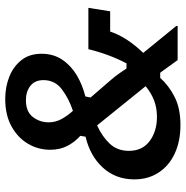

<svg xmlns="http://www.w3.org/2000/svg" viewBox="-8 -692 711 735"><g transform="rotate(-90 347.5 -324.5)"><path d="M235.8 10.8Q175 10.8 127.9 -10.8Q80.8 -32.5 54.6 -72.5Q28.3 -112.5 28.3 -165.8Q28.3 -236.7 72.9 -285.8Q117.5 -335 191.7 -352.5L195 -372.5Q171.7 -393.3 156.7 -421.7Q141.7 -450 141.7 -488.3Q141.7 -534.2 165 -573.3Q188.3 -612.5 231.7 -636.2Q275 -660 335.8 -660Q381.7 -660 420.8 -644.6Q460 -629.2 484.6 -598.3Q509.2 -567.5 509.2 -520.8Q509.2 -475.8 486.7 -442.1Q464.2 -408.3 427.1 -386.2Q390 -364.2 345.8 -353.3L341.7 -333.3L410 -254.2Q420.8 -241.7 430.8 -227.9Q440.8 -214.2 452.5 -195.8H472.5Q507.5 -262.5 526.7 -341.7H685L671.7 -258.3H594.2Q582.5 -223.3 561.2 -191.7Q540 -160 512.5 -131.7L615.8 -5V0H485L436.7 -66.7H416.7Q389.2 -35 345 -12.1Q300.8 10.8 235.8 10.8ZM290.8 -400.8Q338.3 -416.7 373.3 -443.3Q408.3 -470 408.3 -513.3Q408.3 -546.7 386.2 -563.8Q364.2 -580.8 331.7 -580.8Q287.5 -580.8 267.1 -554.2Q246.7 -527.5 246.7 -494.2Q246.7 -467.5 259.2 -444.6Q271.7 -421.7 290.8 -400.8ZM267.5 -79.2Q302.5 -79.2 331.2 -90.4Q360 -101.7 385 -122.5L235 -308.3Q192.5 -289.2 165 -260Q137.5 -230.8 137.5 -186.7Q137.5 -135 175 -107.1Q212.5 -79.2 267.5 -79.2Z"/></g></svg>

Font: Familjen Grotesk GF Medium
Style: Italic
Weight: 500
Designer: Anders Wikstroem, Jonas Baeckman, Matilda Gysing, Kristian Moeller
Foundry: Familjen STHML AB
Version: Version 2.000; Beta; Release 4; Build 6